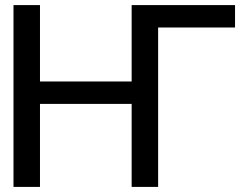

<svg xmlns="http://www.w3.org/2000/svg" viewBox="-20 -734 959 754"><path d="M903 -714V-626H601V0H497V-326H137V0H33V-714H137V-414H497V-714Z"/></svg>

Font: Non Bureau
Style: Regular
Weight: 400
Designer: Jona Saucedo
Foundry: Non Foundry
Version: Version 1.000; ttfautohint (v1.8.4)